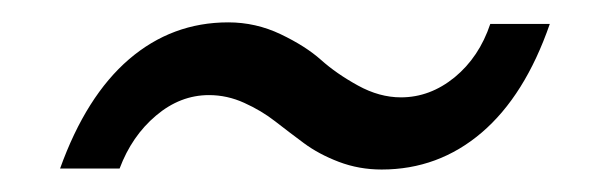

<svg xmlns="http://www.w3.org/2000/svg" viewBox="-20 -406 527 170"><path d="M33.2 -256.8Q56.2 -320.8 94.2 -353.5Q132.3 -386.2 182.1 -386.2Q206.5 -386.2 228.5 -375.7Q250.5 -365.2 264.2 -353Q277.8 -340.8 296.9 -330.3Q315.9 -319.8 335 -319.8Q360.8 -319.8 382.6 -337.6Q404.3 -355.5 414.1 -384.8H466.8Q444.8 -321.3 406.5 -288.6Q368.2 -255.9 317.9 -255.9Q297.9 -255.9 280 -262.7Q262.2 -269.5 249 -279.3Q235.8 -289.1 223.6 -298.6Q211.4 -308.1 196.3 -314.9Q181.2 -321.8 165 -321.8Q139.6 -321.8 118.2 -303.7Q96.7 -285.6 85.9 -256.8Z"/></svg>

Font: SVN-Poppins Light
Style: Italic
Weight: 300
Italic angle: -10°
Designer: Ninad Kale (Devanagari), Jonny Pinhorn (Latin)
Foundry: Indian Type Foundry
Version: Version 3.002 2017